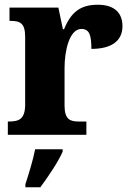

<svg xmlns="http://www.w3.org/2000/svg" viewBox="-20 -568 550 809"><path d="M13 0H344V-56H312C276 -56 252 -64 252 -123V-282C252 -353 272 -446 323 -446C358 -446 365 -417 365 -362C445 -362 496 -392 496 -458C496 -511 465 -548 392 -548C318 -548 279 -516 250 -445H245L226 -536H20V-480H23C65 -480 86 -471 86 -412V-128C86 -65 59 -56 17 -56H13ZM87 208V221H150C182 178 226 113 244 71V61H128C120 104 100 169 87 208Z"/></svg>

Font: Noto Serif Tamil SemiCondensed ExtraBold
Style: Regular
Weight: 800
Width: 4
Designer: Indian Type Foundry, Tom Grace, and the Monotype Design Team
Foundry: Monotype Imaging Inc.
Version: Version 2.004